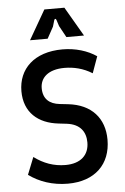

<svg xmlns="http://www.w3.org/2000/svg" viewBox="-62 -977 672 1031"><g transform="rotate(-5 274.5 -461.5)"><path d="M262 10C408 10 494 -75 494 -207C494 -323 425 -401 300 -415L255 -420C200 -426 166 -455 166 -513C166 -569 209 -611 297 -611C347 -611 398 -599 446 -569L478 -658C430 -691 365 -711 295 -711C142 -711 56 -626 56 -506C56 -392 130 -328 241 -316L284 -311C356 -302 385 -258 385 -202C385 -134 340 -91 258 -91C195 -91 140 -111 89 -149L52 -56C108 -15 180 10 262 10ZM126 -775H221L255 -837L265 -871C268 -880 274 -880 277 -871L288 -837L322 -775H417L325 -933H217Z"/></g></svg>

Font: Finlandica Medium
Style: Regular
Weight: 500
Designer: Niklas Ekholm, Juho Hiilivirta, Jaakko Suomalainen
Foundry: Helsinki Type Studio
Version: Version 2.000;Glyphs 3.2 (3202)